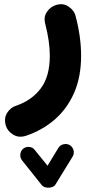

<svg xmlns="http://www.w3.org/2000/svg" viewBox="-20 -331 428 905"><path d="M309.6 353.5Q322.8 361.8 326.7 377.7Q330.6 393.6 322.3 407.2L241.2 539.1Q235.4 548.3 222.4 551.8Q209.5 555.2 196.5 552.5Q183.6 549.8 177.2 542L83.5 424.3Q74.2 412.1 75.9 395.8Q77.6 379.4 89.8 369.6Q102.1 359.9 118.4 361.6Q134.8 363.3 144 376L204.1 450.2L255.4 365.7Q263.7 352.5 280 348.9Q296.4 345.2 309.6 353.5ZM239.3 -305.7Q274.9 -318.8 302.5 -300.5Q330.1 -282.2 336.4 -254.9Q362.3 -157.2 362.3 -68.4Q362.3 31.7 329.1 107.2Q295.9 182.6 237.1 233.2Q178.2 283.7 102.1 309.1Q68.8 319.8 42.2 303.7Q15.6 287.6 7.3 260.7Q-2.4 226.1 13.7 200.9Q29.8 175.8 54.2 168Q129.4 142.6 172.1 85.9Q214.8 29.3 214.8 -68.4Q214.8 -134.8 193.4 -217.8Q184.6 -251 200.7 -274.4Q216.8 -297.9 239.3 -305.7Z"/></svg>

Font: Mikhak ExtraBold
Style: Regular
Weight: 800
Designer: Amin Abedi
Version: Version 3.3